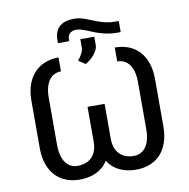

<svg xmlns="http://www.w3.org/2000/svg" viewBox="-97 -1013 1097 1117"><g transform="rotate(-10 451.5 -454.0)"><path d="M285.5 -629.3Q264.9 -629.3 247.2 -620.9Q229.4 -612.6 216.4 -595.3Q203.5 -578.1 196.2 -552Q188.9 -525.9 188.9 -490.1V-211.6Q188.9 -176.1 196.2 -149.7Q203.5 -123.2 216.4 -105.6Q229.4 -88.1 247.2 -79.5Q264.9 -71 285.5 -71Q311.1 -71 332.6 -78.5Q354 -85.9 369.5 -101.2Q384.9 -116.5 393.5 -139.4Q402 -162.3 402 -193.2V-399.1H502.8V-193.2Q502.8 -162.3 511.4 -139.4Q519.9 -116.5 535.3 -101.2Q550.8 -85.9 571.9 -78.5Q593 -71 617.9 -71Q639.2 -71 657.1 -79.5Q675.1 -88.1 688.2 -105.6Q701.3 -123.2 708.6 -149.7Q715.9 -176.1 715.9 -211.6V-490.1Q715.9 -525.9 708.6 -552Q701.3 -578.1 688.2 -595.3Q675.1 -612.6 657.1 -620.9Q639.2 -629.3 617.9 -629.3V-711.6Q661.2 -711.6 697.6 -697.8Q734 -683.9 760.5 -656.2Q786.9 -628.6 801.8 -587Q816.8 -545.5 816.8 -490.1V-211.6Q816.8 -155.9 801.8 -114.2Q786.9 -72.4 760.5 -44.9Q734 -17.4 697.6 -3.7Q661.2 9.9 617.9 9.9Q563.6 9.9 520.6 -10.3Q477.6 -30.5 452.1 -71.7Q439.3 -51.1 421.9 -35.9Q404.5 -20.6 383.2 -10.5Q361.9 -0.4 337.2 4.8Q312.5 9.9 285.5 9.9Q242.9 9.9 206.5 -3.7Q170.1 -17.4 143.5 -44.9Q116.8 -72.4 101.7 -114.2Q86.6 -155.9 86.6 -211.6V-490.1Q86.6 -545.5 101.7 -587Q116.8 -628.6 143.5 -656.2Q170.1 -683.9 206.5 -697.8Q242.9 -711.6 285.5 -711.6ZM667.6 -859.4V-794H646.3Q617.9 -794 593.6 -798.3Q569.2 -802.6 548.1 -809.1Q527 -815.7 508.7 -823.2Q490.4 -830.6 474.1 -837.2Q457.7 -843.8 443.2 -848Q428.6 -852.3 414.8 -852.3Q392.4 -852.3 378 -840.7Q363.6 -829.2 363.6 -802.6V-794H296.9V-811.1Q296.9 -838.8 304.9 -858.8Q312.9 -878.9 327.9 -892Q343 -905.2 364.7 -911.4Q386.4 -917.6 413.4 -917.6Q432.5 -917.6 450.1 -913.4Q467.7 -909.1 485.1 -902.5Q502.5 -896 520.4 -888.5Q538.4 -881 557.9 -874.5Q577.4 -867.9 599.6 -863.6Q621.8 -859.4 647.7 -859.4ZM394.9 -673.3Q410.9 -693.5 419.9 -711.3Q429 -729 429 -747.2V-794H511.4V-744.3Q511.4 -730.1 503.9 -715.4Q496.4 -700.6 485.3 -687.3Q474.1 -674 460.6 -663.4Q447.1 -652.7 434.7 -646.3Z"/></g></svg>

Font: Interop
Style: Regular
Weight: 400
Designer: Rasmus Andersson, Google, Jang Haemin
Foundry: jhaemin
Version: Version 1.008